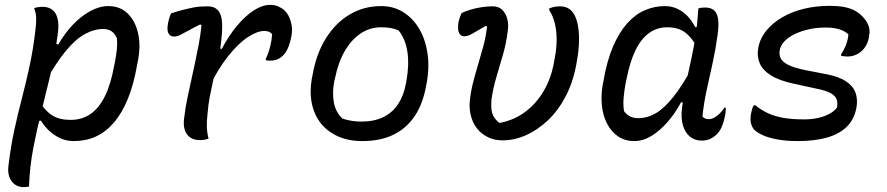

<svg xmlns="http://www.w3.org/2000/svg" viewBox="-20 -568 3640 788"><path d="M120 -534Q126 -537 132 -538Q138 -539 144 -539.5Q150 -540 156 -540Q178 -540 194 -528.5Q210 -517 216.5 -491Q223 -465 216 -421Q205 -337 186.5 -260Q168 -183 149.5 -109Q131 -35 116.5 40.5Q102 116 99 198Q96 198 92.5 198.5Q89 199 85.5 199.5Q82 200 78 200Q55 200 39.5 188Q24 176 17.5 155.5Q11 135 15 110Q24 34 38.5 -33Q53 -100 70 -165Q87 -230 101.5 -297.5Q116 -365 125 -441Q129 -471 128.5 -493.5Q128 -516 120 -534ZM425 -543Q472 -543 503 -513.5Q534 -484 546 -434.5Q558 -385 547 -324L543 -303Q529 -222 505 -163Q481 -104 447.5 -65Q414 -26 373 -7.5Q332 11 283 11Q251 11 224.5 -2Q198 -15 179 -34Q160 -53 148 -73L117 -68L142 -151Q166 -112 195 -94Q224 -76 270 -76Q317 -76 352 -100.5Q387 -125 411 -174Q435 -223 448 -296L451 -310Q457 -340 459.5 -364Q462 -388 460 -410Q452 -430 438 -439.5Q424 -449 404 -449Q366 -449 328 -428Q290 -407 251 -360Q212 -313 167 -234L200 -392L219 -385Q246 -432 279.5 -467Q313 -502 350.5 -522.5Q388 -543 425 -543Z M682 -513Q697 -518 712 -522.5Q727 -527 742.5 -530.5Q758 -534 772.5 -537Q787 -540 802 -541Q817 -542 832 -542Q849 -542 861 -536Q873 -530 880.5 -517.5Q888 -505 890.5 -484Q893 -463 891 -432.5Q889 -402 883 -362Q876 -327 868.5 -295.5Q861 -264 854 -233.5Q847 -203 841 -171.5Q835 -140 832 -104Q828 -69 829 -45.5Q830 -22 836 1Q828 4 819 5.5Q810 7 800 7Q777 7 761 -3.5Q745 -14 738 -36Q731 -58 737 -92Q741 -127 748.5 -162.5Q756 -198 764 -234.5Q772 -271 780 -308.5Q788 -346 795.5 -385Q803 -424 807 -464L802 -468Q772 -453 752.5 -442Q733 -431 719.5 -424.5Q706 -418 694 -418Q684 -418 677 -424Q670 -430 668 -442.5Q666 -455 670 -475Q672 -484 674.5 -493Q677 -502 682 -513ZM1088 -548Q1108 -548 1122.5 -541.5Q1137 -535 1148 -525Q1160 -513 1166.5 -498.5Q1173 -484 1176 -469.5Q1179 -455 1178.5 -443.5Q1178 -432 1177 -425L1174 -410Q1171 -397 1166 -381.5Q1161 -366 1151.5 -352Q1142 -338 1126.5 -328.5Q1111 -319 1088 -319Q1084 -319 1079.5 -319.5Q1075 -320 1071 -321V-327Q1083 -353 1089 -377.5Q1095 -402 1097 -428Q1091 -435 1083 -438Q1075 -441 1065 -441Q1036 -441 997 -415.5Q958 -390 915.5 -336.5Q873 -283 833 -200L865 -374L890 -367Q919 -422 953 -462.5Q987 -503 1022 -525.5Q1057 -548 1088 -548Z M1544 -543Q1595 -543 1634.5 -518.5Q1674 -494 1699.5 -451.5Q1725 -409 1734 -352.5Q1743 -296 1732 -231L1729 -217Q1716 -142 1682 -91.5Q1648 -41 1594.5 -15Q1541 11 1467 11Q1411 11 1368 -8Q1325 -27 1297.5 -61Q1270 -95 1260 -142.5Q1250 -190 1260 -247L1263 -261Q1278 -348 1318 -411.5Q1358 -475 1416 -509Q1474 -543 1544 -543ZM1544 -456Q1498 -456 1460 -430.5Q1422 -405 1395 -358.5Q1368 -312 1355 -247L1352 -235Q1343 -189 1350 -148.5Q1357 -108 1386 -81Q1405 -75 1423.5 -72Q1442 -69 1463 -69Q1516 -69 1553.5 -87.5Q1591 -106 1614 -141Q1637 -176 1646 -225L1648 -236Q1660 -303 1652 -355.5Q1644 -408 1616 -443Q1601 -450 1583.5 -453Q1566 -456 1544 -456Z M1875 -515Q1907 -529 1940 -535.5Q1973 -542 2002 -542Q2027 -542 2041.5 -527.5Q2056 -513 2062 -490.5Q2068 -468 2064 -442Q2058 -391 2044.5 -344.5Q2031 -298 2017.5 -252.5Q2004 -207 1997 -159Q1995 -136 1997 -119Q1999 -102 2007 -88.5Q2015 -75 2029 -64Q2031 -64 2032 -64Q2033 -64 2034 -64Q2092 -76 2136.5 -109.5Q2181 -143 2210.5 -193Q2240 -243 2252 -303L2254 -315Q2264 -362 2264.5 -400.5Q2265 -439 2257.5 -470.5Q2250 -502 2234 -527V-533Q2245 -538 2256 -540Q2267 -542 2279 -542Q2293 -542 2304.5 -537.5Q2316 -533 2325 -524Q2341 -508 2349 -476.5Q2357 -445 2356.5 -403Q2356 -361 2347 -314L2345 -302Q2331 -228 2300.5 -170.5Q2270 -113 2228 -73.5Q2186 -34 2138.5 -13Q2091 8 2043 8Q2012 8 1989 -2Q1966 -12 1948 -29Q1926 -51 1915.5 -83Q1905 -115 1908 -153Q1912 -192 1921.5 -229Q1931 -266 1942 -302.5Q1953 -339 1963.5 -377.5Q1974 -416 1979 -459L1974 -462Q1942 -444 1921.5 -431.5Q1901 -419 1885 -419Q1871 -419 1864 -433Q1857 -447 1862 -479Q1864 -487 1867 -496Q1870 -505 1875 -515Z M2708 -543Q2738 -543 2762 -531Q2786 -519 2803.5 -500Q2821 -481 2833 -457H2855L2839 -377Q2817 -417 2789.5 -436.5Q2762 -456 2718 -456Q2677 -456 2644 -432.5Q2611 -409 2588 -361.5Q2565 -314 2551 -242L2548 -228Q2542 -196 2539.5 -167.5Q2537 -139 2541 -112Q2551 -98 2565.5 -90.5Q2580 -83 2599 -83Q2637 -83 2672 -103.5Q2707 -124 2744.5 -171.5Q2782 -219 2825 -298L2796 -148H2775Q2751 -103 2719.5 -67Q2688 -31 2653.5 -10Q2619 11 2583 11Q2545 11 2517 -8Q2489 -27 2472 -59.5Q2455 -92 2450.5 -132.5Q2446 -173 2453 -217L2457 -237Q2471 -319 2496 -377Q2521 -435 2554 -472Q2587 -509 2626.5 -526Q2666 -543 2708 -543ZM2846 -533Q2853 -536 2860 -536.5Q2867 -537 2876 -537Q2896 -537 2909.5 -526.5Q2923 -516 2927 -491Q2931 -466 2925 -424Q2917 -366 2905 -310.5Q2893 -255 2881 -201.5Q2869 -148 2863 -90Q2868 -84 2874.5 -81.5Q2881 -79 2889 -79Q2905 -79 2922.5 -92.5Q2940 -106 2953 -126H2959Q2959 -117 2958 -107.5Q2957 -98 2954 -86Q2950 -65 2942 -47Q2934 -29 2923 -18Q2910 -5 2895 2Q2880 9 2859 9Q2832 9 2812 -7Q2792 -23 2783 -53Q2774 -83 2779 -124Q2785 -177 2795.5 -226.5Q2806 -276 2817.5 -327.5Q2829 -379 2837 -437Q2840 -458 2841.5 -475Q2843 -492 2844 -506.5Q2845 -521 2846 -533Z M3385 -544Q3418 -544 3443 -539.5Q3468 -535 3487 -525Q3506 -515 3520 -500Q3537 -483 3544.5 -462.5Q3552 -442 3547 -422L3546 -413Q3538 -376 3513.5 -356Q3489 -336 3457 -336Q3450 -336 3444 -337Q3438 -338 3432 -339V-345Q3444 -363 3452 -383.5Q3460 -404 3462 -427Q3447 -441 3424 -448Q3401 -455 3369 -455Q3331 -455 3298.5 -447.5Q3266 -440 3240.5 -427.5Q3215 -415 3199 -398Q3183 -381 3180 -361Q3177 -345 3183.5 -330Q3190 -315 3213.5 -302.5Q3237 -290 3286 -280L3374 -263Q3424 -253 3452.5 -234Q3481 -215 3491 -188Q3501 -161 3495 -126Q3486 -78 3455.5 -48Q3425 -18 3374.5 -3.5Q3324 11 3254 11Q3206 11 3169 4Q3132 -3 3109 -14Q3086 -25 3076 -35Q3066 -46 3062 -63Q3058 -80 3063 -105Q3065 -115 3067.5 -122.5Q3070 -130 3074 -136H3080Q3103 -117 3130.5 -104Q3158 -91 3194 -84.5Q3230 -78 3279 -78Q3312 -78 3338 -84Q3364 -90 3383.5 -100.5Q3403 -111 3415 -126Q3419 -148 3413 -162Q3407 -176 3388.5 -186Q3370 -196 3336 -203L3240 -224Q3178 -237 3143.5 -259Q3109 -281 3097.5 -309.5Q3086 -338 3092 -371Q3099 -410 3125 -442Q3151 -474 3190.5 -497Q3230 -520 3279.5 -532Q3329 -544 3385 -544Z"/></svg>

Font: Rec Mono Duotone
Style: Italic
Weight: 400
Italic angle: -10°
Monospace: yes
Version: Version 1.085; ttfautohint (v1.8.4.7-5d5b)